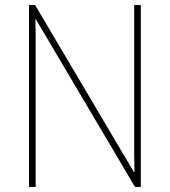

<svg xmlns="http://www.w3.org/2000/svg" viewBox="-20 -785 667 754"><path d="M533 -51H510L121 -709H119Q120 -674 120 -642Q120 -610 120 -570V-51H94V-765H118L506 -109H508Q507 -146 507 -183.5Q507 -221 507 -251V-765H533Z"/></svg>

Font: Noto Sans Tamil UI SemiCondensed Thin
Style: Regular
Weight: 100
Width: 4
Designer: Jelle Bosma - Monotype Design Team
Foundry: Monotype Imaging Inc.
Version: Version 2.004; ttfautohint (v1.8.4.7-5d5b)